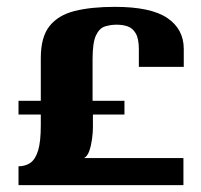

<svg xmlns="http://www.w3.org/2000/svg" viewBox="-20 -540 586 560"><path d="M34 -246H99V-371Q99 -432 124.5 -464Q150 -496 198 -508Q246 -520 315 -520Q420 -520 468 -487.5Q516 -455 516 -397V-345H385V-396Q385 -427 376 -442.5Q367 -458 352.5 -463Q338 -468 320 -468Q303 -468 286.5 -463Q270 -458 260 -437Q250 -416 250 -367V-246H343V-206H251V-167Q251 -154 248.5 -135Q246 -116 240.5 -100Q235 -84 225 -79H515V0H34V-55Q54 -55 68.5 -65Q83 -75 91 -100.5Q99 -126 99 -175V-206H34Z"/></svg>

Font: r_Genos
Style: Bold
Weight: 700
Designer: Robert E. Leuschke
Foundry: Robert E. Leuschke
Version: Version 2.000;June 29, 2024;FontCreator 14.0.0.2814 32-bit